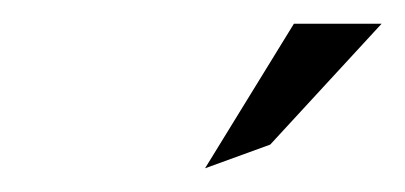

<svg xmlns="http://www.w3.org/2000/svg" viewBox="-20 -772 342 162"><path d="M153 -630 208 -650 302 -752H228Z"/></svg>

Font: Charger Sport
Style: ExLitExtObl
Weight: 200
Designer: Jasper
Foundry: Cannot Into Space Fonts
Version: Version 1.1